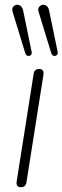

<svg xmlns="http://www.w3.org/2000/svg" viewBox="-20 -779 262 805"><path d="M50 -19 121 -469Q124 -490 145 -490Q155 -490 159.5 -483.5Q164 -477 162 -465L91 -15Q88 6 67 6Q57 6 52.5 -0.5Q48 -7 50 -19ZM186 -735 222 -560Q223 -552 217.5 -547.5Q212 -543 205 -545Q198 -547 195 -556L142 -729Q137 -745 147 -753.5Q157 -762 169.5 -757.5Q182 -753 186 -735ZM77 -735 113 -560Q114 -552 108.5 -547.5Q103 -543 96 -545Q89 -547 86 -556L33 -729Q28 -745 38 -753.5Q48 -762 60.5 -757.5Q73 -753 77 -735Z"/></svg>

Font: SN Pro Thin
Style: Italic
Weight: 200
Italic angle: -9°
Designer: Tobias Whetton
Foundry: Supernotes
Version: Version 1.003;Glyphs 3.3 (3324)